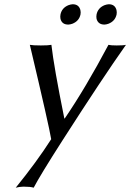

<svg xmlns="http://www.w3.org/2000/svg" viewBox="-20 -642 610 899"><path d="M119.6 -432.1Q133.8 -429.2 171.4 -429.2Q207.5 -429.2 220.7 -432.1Q232.4 -328.6 281.2 -87.4H283.2Q381.3 -231.4 487.8 -432.1Q498 -429.2 526.4 -429.2Q559.1 -429.2 569.8 -432.1Q460.4 -277.3 273.4 14.2Q168 178.7 137.7 236.8Q122.1 231.9 89.8 231.9Q71.3 232.4 53.7 236.8Q151.9 115.7 219.7 9.8Q210 -50.8 121.1 -426.3Q120.1 -429.7 119.6 -432.1ZM263.2 -574.2Q269.5 -605 300.3 -617.7Q311 -621.6 320.3 -622.1Q349.1 -622.1 356.4 -595.2Q358.9 -584.5 356.9 -574.2Q350.1 -543 318.8 -530.8Q309.1 -527.3 299.8 -526.9Q270 -526.9 263.2 -553.7Q261.2 -564 263.2 -574.2ZM432.1 -574.2Q438.5 -605 469.2 -617.7Q480 -621.6 489.3 -622.1Q518.1 -622.1 525.4 -595.2Q527.8 -584.5 525.9 -574.2Q519 -543 487.8 -530.8Q478 -527.3 469.2 -526.9Q439.5 -526.9 432.1 -553.7Q430.2 -564 432.1 -574.2Z"/></svg>

Font: Linux Biolinum Slanted O
Style: Slanted
Weight: 400
Designer: Philipp H. Poll
Foundry: Philipp H. Poll
Version: Version 1.0.4